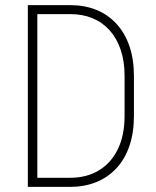

<svg xmlns="http://www.w3.org/2000/svg" viewBox="-20 -731 612 751"><path d="M253.9 0H113.3L113.8 -35.6H253.9Q318.8 -35.6 366.7 -64.5Q414.6 -93.3 440.9 -147.5Q467.3 -201.7 467.3 -278.3V-433.6Q467.3 -491.2 452.1 -536.1Q437 -581.1 408.9 -612.3Q380.9 -643.6 342 -659.7Q303.2 -675.8 255.4 -675.8H110.8V-710.9H255.4Q310.5 -710.9 356.2 -692.6Q401.9 -674.3 435.1 -638.4Q468.3 -602.5 486.1 -551Q503.9 -499.5 503.9 -432.6V-278.3Q503.9 -211.9 486.1 -159.9Q468.3 -107.9 434.8 -72.3Q401.4 -36.6 355.5 -18.3Q309.6 0 253.9 0ZM126 -710.9V0H88.9V-710.9Z"/></svg>

Font: Roboto Condensed ExtraLight
Style: Regular
Weight: 250
Designer: Christian Robertson
Foundry: Google
Version: Version 3.008; 2023